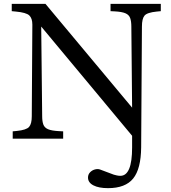

<svg xmlns="http://www.w3.org/2000/svg" viewBox="-20 -720 890 997"><path d="M541 257Q493 257 465 242.5Q437 228 437 202Q437 186 447.5 175Q458 164 472.5 160Q487 156 499 160L571 187Q578 189 587 191Q596 193 605 193Q666 193 666 46V-15L194 -582L199 -116Q199 -90 205 -73.5Q211 -57 229.5 -49Q248 -41 287 -39L308 -38V0H46V-38L67 -40Q117 -45 131 -61Q145 -77 145 -116L148 -592Q148 -625 132 -640Q116 -655 62 -660L41 -662V-700H216L666 -161L662 -582Q662 -609 656 -626Q650 -643 631.5 -651Q613 -659 575 -661L554 -662V-700H815V-662L794 -660Q744 -655 730.5 -639Q717 -623 717 -582L713 45Q712 157 671.5 207Q631 257 541 257Z"/></svg>

Font: Hedvig Letters Serif 14pt
Style: Regular
Weight: 400
Designer: Alexander Örn & Tor Weibull
Foundry: Kanon Foundry
Version: Version 1.000; ttfautohint (v1.8.4.7-5d5b)